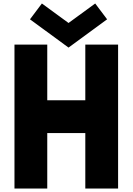

<svg xmlns="http://www.w3.org/2000/svg" viewBox="-20 -1081 760 1101"><path d="M151.9 -970.2 220.2 -1061 373 -949.2 525.9 -1061 594.2 -970.2 373 -808.1ZM63 0V-825.2H251V-505.9H469.2V-825.2H657.2V0H469.2V-317.9H251V0Z"/></svg>

Font: Hussar Preview
Style: Bold
Weight: 700
Foundry: Cannot Into Space Fonts, PlusOne Fonts
Version: Version 2.29RC2 "Millennial"